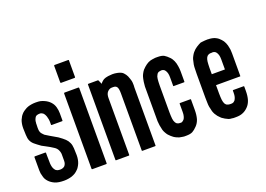

<svg xmlns="http://www.w3.org/2000/svg" viewBox="-126 -1255 2211 1597"><g transform="rotate(-20 979.5 -456.0)"><path d="M372.1 -154.3Q372.1 -134.8 369.1 -118.2Q366.2 -100.6 360.4 -85.9Q354.5 -71.3 345.7 -57.6Q337.9 -43.9 326.2 -34.2Q315.4 -23.4 301.8 -14.6Q288.1 -6.8 272.5 -1Q257.8 3.9 239.3 6.8Q221.7 9.8 202.1 9.8Q178.7 9.8 158.2 6.8Q138.7 3.9 122.1 -2.9Q106.4 -9.8 93.8 -18.6Q81.1 -27.3 71.3 -38.1Q61.5 -48.8 54.7 -60.5Q47.9 -73.2 44.9 -86.9Q41 -100.6 38.1 -114.3Q36.1 -127.9 36.1 -141.6Q36.1 -180.7 36.1 -258.8Q36.1 -260.7 38.1 -262.7Q39.1 -263.7 41 -263.7Q72.3 -263.7 133.8 -263.7Q135.7 -263.7 136.7 -262.7Q138.7 -260.7 138.7 -258.8Q138.7 -251 138.7 -233.4Q138.7 -219.7 139.6 -190.4Q139.6 -160.2 141.6 -149.4Q142.6 -139.6 145.5 -130.9Q148.4 -122.1 152.3 -115.2Q156.2 -108.4 161.1 -102.5Q165 -97.7 171.9 -94.7Q177.7 -90.8 184.6 -89.8Q192.4 -87.9 201.2 -87.9Q214.8 -87.9 225.6 -91.8Q236.3 -95.7 243.2 -102.5Q250 -110.4 253.9 -121.1Q257.8 -131.8 257.8 -146.5Q257.8 -149.4 257.8 -152.3Q257.8 -156.2 257.8 -161.1Q257.8 -171.9 257.8 -186.5Q257.8 -200.2 257.8 -208Q256.8 -222.7 248 -242.2Q238.3 -261.7 217.8 -274.4Q188.5 -293.9 156.2 -310.5Q124 -328.1 123 -328.1Q88.9 -352.5 70.3 -368.2Q51.8 -383.8 42 -405.3Q33.2 -424.8 32.2 -457Q30.3 -489.3 30.3 -512.7Q30.3 -514.6 30.3 -517.6Q30.3 -537.1 33.2 -553.7Q36.1 -571.3 42 -586.9Q48.8 -601.6 56.6 -615.2Q65.4 -627.9 76.2 -638.7Q87.9 -649.4 101.6 -657.2Q114.3 -666 130.9 -671.9Q145.5 -676.8 163.1 -679.7Q180.7 -682.6 200.2 -682.6Q225.6 -682.6 241.2 -679.7Q256.8 -675.8 273.4 -668.9Q289.1 -662.1 301.8 -653.3Q314.5 -644.5 324.2 -633.8Q334 -623 340.8 -611.3Q347.7 -598.6 351.6 -585Q355.5 -571.3 357.4 -557.6Q359.4 -543.9 359.4 -530.3Q359.4 -508.8 359.4 -465.8Q359.4 -463.9 358.4 -461.9Q356.4 -460.9 354.5 -460.9Q324.2 -460.9 262.7 -460.9Q259.8 -460.9 258.8 -461.9Q257.8 -463.9 257.8 -465.8Q257.8 -474.6 257.8 -491.2Q257.8 -501 256.8 -504.9Q255.9 -508.8 255.9 -512.7Q254.9 -514.6 254.9 -516.6Q253.9 -518.6 253.9 -521.5Q252 -532.2 249 -541Q246.1 -549.8 242.2 -556.6Q238.3 -563.5 234.4 -568.4Q229.5 -574.2 223.6 -577.1Q221.7 -577.1 219.7 -579.1Q214.8 -582 211.9 -583Q209 -584 202.1 -584Q187.5 -584 178.7 -581.1Q169.9 -579.1 163.1 -572.3Q156.2 -563.5 151.4 -550.8Q146.5 -538.1 146.5 -524.4Q146.5 -523.4 145.5 -519.5Q145.5 -516.6 145.5 -511.7Q144.5 -499 144.5 -480.5Q144.5 -461.9 146.5 -451.2Q149.4 -435.5 159.2 -424.8Q168.9 -413.1 175.8 -407.2Q175.8 -406.2 176.8 -406.2Q178.7 -404.3 214.8 -382.8Q250 -362.3 280.3 -344.7Q313.5 -321.3 332 -303.7Q349.6 -287.1 359.4 -264.6Q368.2 -246.1 370.1 -215.8Q372.1 -184.6 372.1 -154.3Z M450.2 -768.6Q450.2 -818.4 450.2 -917Q450.2 -918.9 452.1 -920.9Q454.1 -921.9 457 -921.9Q497.1 -921.9 576.2 -921.9Q579.1 -921.9 580.1 -920.9Q581.1 -919.9 581.1 -918Q581.1 -918 581.1 -917Q581.1 -867.2 581.1 -768.6Q581.1 -766.6 579.1 -765.6Q578.1 -763.7 575.2 -763.7Q535.2 -763.7 456.1 -763.7Q453.1 -763.7 452.1 -765.6Q450.2 -766.6 450.2 -768.6ZM583 -671.9Q583 -587.9 583 -420.9Q583 -282.2 583 -4.9Q583 -2.9 581.1 -1Q580.1 0 577.1 0Q537.1 0 455.1 0Q452.1 0 451.2 -1Q449.2 -2.9 449.2 -4.9Q449.2 -88.9 449.2 -255.9Q449.2 -394.5 449.2 -671.9Q449.2 -673.8 451.2 -675.8Q452.1 -677.7 455.1 -677.7Q496.1 -677.7 577.1 -677.7Q580.1 -677.7 581.1 -675.8Q583 -673.8 583 -671.9Z M1015.6 -517.6Q1015.6 -346.7 1015.6 -5.9Q1015.6 -2.9 1014.6 -2Q1012.7 -1 1010.7 -1Q997.1 -1 968.8 -1Q945.3 -1 898.4 -1Q896.5 -1 895.5 -2Q893.6 -2.9 893.6 -5.9Q893.6 -174.8 893.6 -512.7Q893.6 -533.2 890.6 -548.8Q887.7 -563.5 881.8 -570.3Q876 -578.1 864.3 -581.1Q852.5 -583 834 -582Q814.5 -580.1 798.8 -562.5Q783.2 -544.9 783.2 -510.7Q783.2 -342.8 783.2 -6.8Q783.2 -3.9 781.2 -2.9Q780.3 -2 778.3 -2Q740.2 -2 666 -2Q664.1 -2 662.1 -2.9Q661.1 -3.9 661.1 -6.8Q661.1 -89.8 661.1 -256.8Q661.1 -395.5 661.1 -673.8Q661.1 -675.8 662.1 -677.7Q664.1 -678.7 666 -678.7Q694.3 -678.7 750 -678.7Q751 -678.7 752.9 -677.7Q753.9 -676.8 754.9 -675.8Q759.8 -664.1 770.5 -640.6Q777.3 -651.4 789.1 -661.1Q799.8 -671.9 820.3 -677.7Q840.8 -683.6 869.1 -684.6Q875 -685.5 880.9 -685.5Q902.3 -685.5 920.9 -681.6Q958 -674.8 973.6 -658.2Q990.2 -640.6 998 -623Q1008.8 -595.7 1013.7 -577.1Q1016.6 -564.5 1016.6 -538.1Q1016.6 -529.3 1015.6 -517.6Z M1323.2 -422.9Q1323.2 -447.3 1323.2 -497.1Q1323.2 -507.8 1322.3 -516.6Q1321.3 -525.4 1319.3 -533.2Q1316.4 -540 1314.5 -546.9Q1311.5 -553.7 1308.6 -557.6Q1304.7 -563.5 1301.8 -566.4Q1297.9 -569.3 1293 -572.3Q1289.1 -574.2 1284.2 -575.2Q1279.3 -576.2 1275.4 -576.2Q1267.6 -576.2 1260.7 -574.2Q1253.9 -573.2 1249 -571.3Q1244.1 -568.4 1239.3 -564.5Q1235.4 -559.6 1232.4 -553.7Q1228.5 -547.9 1225.6 -539.1Q1223.6 -530.3 1221.7 -519.5Q1220.7 -508.8 1219.7 -494.1Q1218.8 -480.5 1218.8 -463.9Q1218.8 -383.8 1218.8 -224.6Q1218.8 -208 1219.7 -193.4Q1220.7 -178.7 1221.7 -168Q1223.6 -156.2 1225.6 -148.4Q1228.5 -139.6 1232.4 -132.8Q1236.3 -127 1240.2 -122.1Q1244.1 -118.2 1249 -116.2Q1253.9 -113.3 1260.7 -112.3Q1267.6 -111.3 1275.4 -111.3Q1279.3 -111.3 1284.2 -111.3Q1289.1 -112.3 1293 -115.2Q1296.9 -117.2 1300.8 -121.1Q1304.7 -124 1308.6 -128.9Q1311.5 -133.8 1314.5 -139.6Q1316.4 -146.5 1319.3 -154.3Q1321.3 -161.1 1322.3 -170.9Q1323.2 -180.7 1323.2 -190.4Q1323.2 -214.8 1323.2 -262.7Q1323.2 -264.6 1324.2 -266.6Q1326.2 -267.6 1328.1 -267.6Q1358.4 -267.6 1418.9 -267.6Q1420.9 -267.6 1422.9 -266.6Q1423.8 -264.6 1423.8 -262.7Q1423.8 -232.4 1423.8 -171.9Q1423.8 -127 1414.1 -92.8Q1403.3 -59.6 1381.8 -38.1Q1360.4 -15.6 1340.8 -4.9Q1321.3 5.9 1283.2 5.9Q1274.4 5.9 1264.6 5.9Q1254.9 4.9 1245.1 2.9Q1235.4 2 1224.6 -1Q1214.8 -3.9 1204.1 -8.8Q1198.2 -10.7 1192.4 -14.6Q1187.5 -18.6 1180.7 -21.5Q1175.8 -24.4 1170.9 -29.3Q1165 -33.2 1160.2 -38.1Q1151.4 -45.9 1141.6 -56.6Q1132.8 -67.4 1125 -82Q1117.2 -95.7 1113.3 -109.4Q1109.4 -122.1 1104.5 -151.4Q1101.6 -169.9 1100.6 -189.5Q1100.6 -210 1100.6 -232.4Q1100.6 -233.4 1100.6 -236.3Q1100.6 -236.3 1100.6 -236.3Q1100.6 -237.3 1100.6 -237.3Q1100.6 -306.6 1100.6 -446.3Q1100.6 -446.3 1100.6 -446.3Q1100.6 -447.3 1100.6 -447.3Q1100.6 -448.2 1100.6 -452.1Q1100.6 -475.6 1100.6 -496.1Q1101.6 -516.6 1104.5 -535.2Q1109.4 -565.4 1113.3 -578.1Q1117.2 -591.8 1125 -605.5Q1132.8 -620.1 1141.6 -630.9Q1151.4 -641.6 1160.2 -649.4Q1169.9 -658.2 1179.7 -665Q1189.5 -671.9 1199.2 -676.8Q1209 -681.6 1219.7 -684.6Q1229.5 -687.5 1240.2 -688.5Q1251 -690.4 1262.7 -691.4Q1273.4 -691.4 1282.2 -691.4Q1320.3 -691.4 1339.8 -680.7Q1359.4 -668.9 1380.9 -646.5Q1395.5 -631.8 1405.3 -609.4Q1415 -587.9 1418.9 -559.6Q1420.9 -547.9 1421.9 -536.1Q1422.9 -523.4 1422.9 -511.7Q1422.9 -482.4 1422.9 -422.9Q1422.9 -420.9 1421.9 -418.9Q1419.9 -418 1418 -418Q1387.7 -418 1327.1 -418Q1325.2 -418 1323.2 -418.9Q1322.3 -420.9 1323.2 -422.9Z M1871.1 -304.7Q1800.8 -304.7 1660.2 -304.7Q1660.2 -280.3 1660.2 -231.4Q1660.2 -213.9 1661.1 -199.2Q1662.1 -185.5 1663.1 -173.8Q1665 -163.1 1667 -154.3Q1669.9 -145.5 1672.9 -138.7Q1676.8 -132.8 1680.7 -128.9Q1684.6 -124 1690.4 -122.1Q1694.3 -120.1 1698.2 -119.1Q1702.1 -118.2 1706.1 -117.2Q1709 -116.2 1716.8 -116.2Q1725.6 -116.2 1728.5 -116.2Q1732.4 -116.2 1737.3 -117.2Q1742.2 -118.2 1746.1 -120.1Q1750 -122.1 1753.9 -126Q1757.8 -129.9 1761.7 -133.8Q1764.6 -138.7 1767.6 -145.5Q1770.5 -151.4 1772.5 -159.2Q1774.4 -167 1775.4 -175.8Q1776.4 -185.5 1776.4 -196.3Q1776.4 -202.1 1776.4 -212.9Q1776.4 -215.8 1777.3 -216.8Q1779.3 -217.8 1781.2 -217.8Q1811.5 -217.8 1872.1 -217.8Q1875 -217.8 1876 -216.8Q1877 -215.8 1877 -212.9Q1877 -201.2 1877 -175.8Q1877 -130.9 1867.2 -97.7Q1856.4 -63.5 1835 -42Q1812.5 -18.6 1787.1 -8.8Q1762.7 2 1726.6 2Q1723.6 2 1714.8 2Q1706.1 2 1703.1 2Q1696.3 1 1689.5 0Q1682.6 0 1676.8 -1Q1668.9 -2 1664.1 -3.9Q1660.2 -5.9 1655.3 -7.8Q1653.3 -9.8 1650.4 -10.7Q1648.4 -11.7 1645.5 -12.7Q1639.6 -15.6 1633.8 -18.6Q1627.9 -22.5 1622.1 -26.4Q1617.2 -29.3 1611.3 -33.2Q1606.4 -37.1 1601.6 -42Q1592.8 -50.8 1583 -61.5Q1574.2 -72.3 1566.4 -85.9Q1558.6 -100.6 1554.7 -113.3Q1550.8 -126 1544.9 -156.2Q1542 -173.8 1542 -194.3Q1541 -214.8 1541 -238.3Q1541 -239.3 1541 -241.2Q1541 -242.2 1541 -242.2Q1541 -242.2 1541 -242.2Q1541 -266.6 1541 -316.4Q1541 -357.4 1541 -440.4Q1541 -440.4 1541 -441.4Q1541 -441.4 1541 -441.4Q1541 -443.4 1541 -447.3Q1541 -470.7 1542 -490.2Q1542 -510.7 1544.9 -529.3Q1550.8 -559.6 1554.7 -573.2Q1558.6 -585.9 1566.4 -599.6Q1574.2 -614.3 1583 -625Q1592.8 -635.7 1601.6 -644.5Q1611.3 -652.3 1621.1 -659.2Q1630.9 -666 1640.6 -670.9Q1643.6 -672.9 1645.5 -673.8Q1648.4 -675.8 1650.4 -675.8Q1655.3 -678.7 1659.2 -680.7Q1664.1 -682.6 1670.9 -682.6Q1681.6 -684.6 1699.2 -685.5Q1715.8 -686.5 1725.6 -686.5Q1729.5 -685.5 1732.4 -685.5Q1736.3 -685.5 1740.2 -685.5Q1775.4 -682.6 1795.9 -670.9Q1817.4 -660.2 1834 -640.6Q1848.6 -626 1858.4 -603.5Q1868.2 -582 1872.1 -553.7Q1875 -542 1875 -530.3Q1876 -518.6 1876 -505.9Q1876 -440.4 1876 -309.6Q1876 -306.6 1875 -305.7Q1874 -303.7 1871.1 -303.7Q1871.1 -304.7 1871.1 -304.7ZM1774.4 -402.3Q1774.4 -431.6 1774.4 -492.2Q1774.4 -502.9 1773.4 -511.7Q1772.5 -520.5 1770.5 -528.3Q1767.6 -535.2 1765.6 -542Q1762.7 -548.8 1759.8 -552.7Q1755.9 -558.6 1752.9 -561.5Q1749 -564.5 1744.1 -567.4Q1740.2 -569.3 1735.4 -570.3Q1730.5 -571.3 1726.6 -571.3Q1722.7 -571.3 1714.8 -570.3Q1706.1 -570.3 1704.1 -570.3Q1700.2 -569.3 1696.3 -568.4Q1692.4 -566.4 1688.5 -565.4Q1682.6 -562.5 1678.7 -558.6Q1673.8 -553.7 1670.9 -547.9Q1668 -542 1665 -533.2Q1663.1 -524.4 1661.1 -513.7Q1660.2 -502.9 1659.2 -488.3Q1658.2 -474.6 1658.2 -458Q1658.2 -439.5 1658.2 -402.3Q1697.3 -402.3 1774.4 -402.3Z"/></g></svg>

Font: Typeface
Style: Regular
Weight: 400
Version: Version 1.0